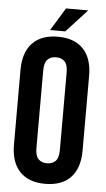

<svg xmlns="http://www.w3.org/2000/svg" viewBox="-58 -885 512 931"><g transform="rotate(5 198.0 -420.0)"><path d="M141 -161Q141 -123 156.5 -107.5Q172 -92 198 -92Q224 -92 239.5 -107.5Q255 -123 255 -161V-539Q255 -577 239.5 -592.5Q224 -608 198 -608Q172 -608 156.5 -592.5Q141 -577 141 -539ZM31 -532Q31 -617 74 -662.5Q117 -708 198 -708Q279 -708 322 -662.5Q365 -617 365 -532V-168Q365 -83 322 -37.5Q279 8 198 8Q117 8 74 -37.5Q31 -83 31 -168ZM333 -848 231 -737H157L225 -848Z"/></g></svg>

Font: SVN-Bebas Neue
Style: Bold
Weight: 700
Designer: Ryoichi Tsunekawa
Foundry: Ryoichi Tsunekawa
Version: Version 1.300; ttfautohint (v1.7.9-c794)